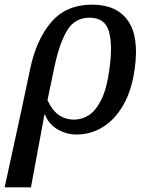

<svg xmlns="http://www.w3.org/2000/svg" viewBox="-76 -567 645 825"><path d="M53 -268Q79 -395 143.5 -471Q208 -547 320 -547Q425 -547 473.5 -478.5Q522 -410 503 -272Q490 -178 453.5 -115Q417 -52 365 -20.5Q313 11 253 11Q209 11 171 -11.5Q133 -34 117 -75H115L57 238H-56L17 -98ZM243 -53Q277 -53 307 -73Q337 -93 360 -140Q383 -187 394 -269Q409 -376 391.5 -433.5Q374 -491 309 -491Q245 -491 212 -435.5Q179 -380 158 -280L128 -137Q165 -53 243 -53Z"/></svg>

Font: Noto Serif SemiCondensed Medium
Style: Italic
Weight: 500
Width: 4
Italic angle: -12°
Designer: Monotype Design Team
Foundry: Monotype Imaging Inc.
Version: Version 2.013